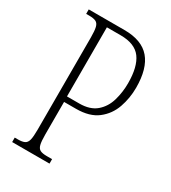

<svg xmlns="http://www.w3.org/2000/svg" viewBox="-176 -804 796 895"><g transform="rotate(30 222.0 -357.0)"><path d="M34 0V-24H51Q74 -24 86.5 -30Q99 -36 103.5 -54Q108 -72 108 -110V-606Q108 -642 103.5 -660Q99 -678 86.5 -684Q74 -690 51 -690H34V-714H226Q320 -714 364 -662.5Q408 -611 408 -508Q408 -452 390 -400.5Q372 -349 329.5 -316Q287 -283 214 -283H150V-108Q150 -71 154.5 -53.5Q159 -36 171 -30Q183 -24 207 -24H235V0ZM215 -312Q273 -312 306 -340.5Q339 -369 352 -414Q365 -459 365 -507Q365 -596 332.5 -640Q300 -684 223 -684H149V-312Z"/></g></svg>

Font: Noto Serif ExtraCondensed ExtraLight
Style: Regular
Weight: 200
Width: 2
Designer: Monotype Design Team
Foundry: Monotype Imaging Inc.
Version: Version 2.015